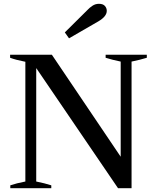

<svg xmlns="http://www.w3.org/2000/svg" viewBox="-20 -987 823 1007"><path d="M320 -817 440 -936Q449 -946 464.5 -956.5Q480 -967 499 -967Q520 -967 530 -956Q540 -945 540 -930Q540 -901 496 -875L342 -786ZM34 -15Q66 -26 113 -35V-663Q62 -673 33 -684V-700H252L613 -165V-664Q569 -673 534 -684V-700H750V-684Q714 -673 670 -664V0H599L170 -630V-35Q215 -26 249 -15V0H34Z"/></svg>

Font: Trirong SemiBold
Style: Regular
Weight: 600
Designer: Katatrad Team
Foundry: CadsonDemak
Version: Version 1.000